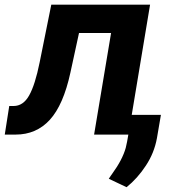

<svg xmlns="http://www.w3.org/2000/svg" viewBox="-37 -565 787 806"><path d="M494.3 220.9 419.7 185.4Q423.3 179.7 427 174.4Q430.8 169 434.7 163.4Q476.9 105.5 490.8 55.8Q493.6 44.4 496.4 30.4Q499.3 16.3 501.8 0H358L429.3 -426.5H294.7L258.5 -259.9Q229 -124.3 172.2 -62.1Q115.4 0 28.4 0H-17L1.8 -120H19.9Q60.4 -120 85.2 -164.1Q110.4 -208.5 129.6 -304L178.3 -545.5H593L516 -82.7H638.5L621.8 14.9Q610.4 77.4 575.3 130.3Q540.5 183.6 494.3 220.9Z"/></svg>

Font: Linik Sans
Style: Bold Italic
Weight: 700
Italic angle: 9°
Designer: Fonts by Rasmus Andersson / Changes by Cristiano Sobral with parts from Marc Monis
Foundry: rsms
Version: Version 3.020; ttfautohint (v1.6)